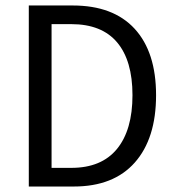

<svg xmlns="http://www.w3.org/2000/svg" viewBox="-20 -680 640 700"><path d="M85 -660H245Q393 -660 471 -575Q549 -490 549 -333Q549 -175 471.5 -87.5Q394 0 249 0H85ZM240 -68Q350 -68 406.5 -137Q463 -206 463 -333Q463 -459 407 -525.5Q351 -592 240 -592H168V-68Z"/></svg>

Font: Office Code Pro
Style: Regular
Weight: 400
Designer: Nathan Rutzky & Paul D. Hunt
Foundry: Adobe Systems Incorporated
Version: Version 1.004